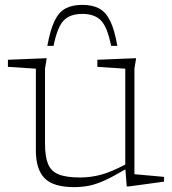

<svg xmlns="http://www.w3.org/2000/svg" viewBox="-20 -757 705 787"><path d="M164.5 -169Q164.5 -115 177 -84.8Q189.5 -54.5 220.8 -42Q252 -29.5 308 -29.5Q352.5 -29.5 394.5 -41Q436.5 -52.5 493.5 -82.5V-475.5L379 -483V-512L538 -518.5L531 -475.5V-43L652.5 -32V-12.5L510 7H499.5L494 -63Q446 -34.5 411.2 -18.5Q376.5 -2.5 347 3.8Q317.5 10 284 10Q198 10 162.5 -26.8Q127 -63.5 127 -140.5V-475.5L12.5 -483V-512L171.5 -518.5L164.5 -475.5ZM317.5 -700Q267 -700 241 -673Q215 -646 199.5 -569H174Q186 -634.5 203.5 -671Q221 -707.5 248.5 -722.2Q276 -737 317.5 -737Q359 -737 386.5 -722.2Q414 -707.5 431.8 -671Q449.5 -634.5 461 -569H435.5Q420 -646 394 -673Q368 -700 317.5 -700Z"/></svg>

Font: Newsreader Caption ExtraLight
Style: Regular
Weight: 275
Designer: Hugues Gentile
Foundry: Production Type
Version: Version 1.001